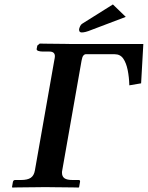

<svg xmlns="http://www.w3.org/2000/svg" viewBox="-20 -844 665 864"><path d="M488 -824 546 -768 393 -710Q376 -703 365.5 -700.5Q355 -698 348 -698Q336 -698 336 -710V-713Q337 -718 340.5 -726Q344 -734 351 -738ZM260 -77Q259 -74 259 -71Q259 -68 259 -66Q259 -50 270 -42Q281 -34 307 -34H334Q342 -34 340 -25L336 -2L334 0Q334 0 316 -0.5Q298 -1 272.5 -1Q247 -1 222.5 -1.5Q198 -2 184 -2Q169 -2 144.5 -1.5Q120 -1 95 -1Q70 -1 53 -0.5Q36 0 36 0L34 -2L38 -25Q40 -34 48 -34H74Q104 -34 118.5 -44Q133 -54 137 -77L224 -571Q227 -585 227 -591Q227 -612 202 -612H173Q160 -612 152 -615Q144 -618 145 -624L148 -639L159 -648Q159 -648 178.5 -647.5Q198 -647 224 -647Q250 -647 272 -646.5Q294 -646 299 -646H625L615 -469L562 -460Q561 -497 554.5 -529Q548 -561 534.5 -580.5Q521 -600 496 -600H366Q360 -600 355 -594Q350 -588 347 -571Z"/></svg>

Font: Libertinus Serif Semibold Italic
Style: Regular
Weight: 600
Italic angle: -11.5°
Designer: Philipp H. Poll, Khaled Hosny
Foundry: Caleb Maclennan
Version: Version 7.051;RELEASE